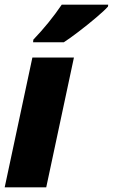

<svg xmlns="http://www.w3.org/2000/svg" viewBox="-22 -798 481 818"><path d="M250 -618Q272 -632 311.5 -662Q351 -692 387.5 -723Q424 -754 438 -770L439 -778H241Q188 -700 120 -629L119 -618ZM175 0 293 -553H116L-2 0Z"/></svg>

Font: Noto Sans Display SemiCondensed Black
Style: Italic
Weight: 900
Width: 4
Designer: Monotype Design team
Foundry: Monotype Imaging Inc.
Version: 1.000